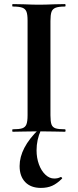

<svg xmlns="http://www.w3.org/2000/svg" viewBox="-20 -645 382 940"><path d="M298 -12Q301 -12 301 -6Q301 0 298 0Q265 0 246 -1L170 -2L96 -1Q76 0 42 0Q40 0 40 -6Q40 -12 42 -12Q74 -12 89 -17Q104 -22 109.5 -36.5Q115 -51 115 -81V-544Q115 -574 109.5 -588Q104 -602 89 -607.5Q74 -613 42 -613Q40 -613 40 -619Q40 -625 42 -625L96 -624Q142 -622 170 -622Q201 -622 247 -624L298 -625Q301 -625 301 -619Q301 -613 298 -613Q267 -613 252 -607Q237 -601 232 -586.5Q227 -572 227 -542V-81Q227 -50 232 -36Q237 -22 251.5 -17Q266 -12 298 -12ZM76 168Q76 79 170 -12L180 -7Q159 39 159 91Q159 128 170.5 159.5Q182 191 202 210Q222 229 245 229Q264 229 276 222H278Q281 222 283.5 225Q286 228 283 230Q259 254 235.5 264.5Q212 275 180 275Q131 275 103.5 246.5Q76 218 76 168Z"/></svg>

Font: Cormorant Unicase
Style: Bold
Weight: 700
Designer: Christian Thalmann (Catharsis Fonts)
Foundry: Catharsis Fonts
Version: Version 4.000